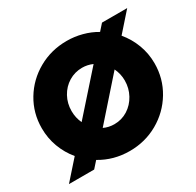

<svg xmlns="http://www.w3.org/2000/svg" viewBox="-125 -672 836 818"><g transform="rotate(-30 293.0 -262.5)"><path d="M149.9 -31.2 122.1 0H-2L79.1 -91.3Q49.3 -127 33 -170.9Q16.6 -214.8 16.6 -263.7Q16.6 -337.9 53.7 -399.7Q90.8 -461.4 154.3 -497.3Q217.8 -533.2 293.9 -533.2Q332.5 -533.2 369.1 -523.4Q405.8 -513.7 437 -495.1L463.9 -525.4H587.9L508.3 -435.5Q538.1 -399.9 554.7 -356Q571.3 -312 571.3 -263.7Q571.3 -189 533.9 -126.7Q496.6 -64.5 433.1 -28.3Q369.6 7.8 293.9 7.8Q214.8 7.8 149.9 -31.2ZM424.8 -263.7Q424.8 -295.9 410.6 -325.7L242.2 -135.3Q266.1 -124 293.9 -124Q330.1 -124 359.9 -142.8Q389.6 -161.6 407.2 -193.8Q424.8 -226.1 424.8 -263.7ZM176.8 -201.7 344.7 -390.6Q320.3 -401.4 293.9 -401.4Q257.8 -401.4 227.8 -383.1Q197.8 -364.7 180.4 -333Q163.1 -301.3 163.1 -263.7Q163.1 -230.5 176.8 -201.7Z"/></g></svg>

Font: Reddit Sans Chocolate ExtraBold
Style: Regular
Weight: 800
Designer: Stephen Hutchings
Foundry: Reddit
Version: Version 1.011